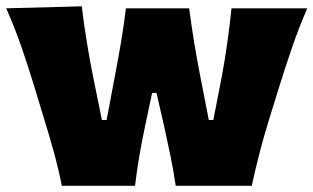

<svg xmlns="http://www.w3.org/2000/svg" viewBox="-20 -600 1012 620"><path d="M179.7 0Q168.9 -54.2 153.8 -109.1Q138.7 -164.1 121.6 -218.8L90.8 -320.3Q71.3 -384.3 49.8 -446.8Q28.3 -509.3 0 -573.2L244.1 -579.6Q250.5 -524.9 260.3 -464.8Q270 -404.8 281.2 -349.6L309.1 -212.4H324.2L350.6 -352.1Q361.3 -407.7 370.6 -462.6Q379.9 -517.6 386.7 -573.2H590.8Q597.7 -520 606.9 -463.6Q616.2 -407.2 627 -352.1L654.3 -212.4H668.9L696.8 -356Q706.5 -408.2 714.6 -466.3Q722.7 -524.4 727.5 -573.2H972.2Q944.8 -509.8 923.1 -446.5Q901.4 -383.3 881.8 -320.3L850.6 -219.7Q833 -163.6 818.6 -107.9Q804.2 -52.2 793 0H547.4Q541 -44.9 531 -93.8Q521 -142.6 511.2 -187L485.4 -299.8H471.2L446.8 -184.6Q437.5 -140.6 429.4 -92.8Q421.4 -44.9 416 0Z"/></svg>

Font: Pinar DS4-ExtraBold
Style: Regular
Weight: 800
Designer: Amin Abedi
Version: Version 2.000